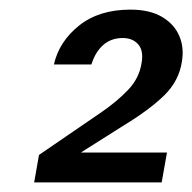

<svg xmlns="http://www.w3.org/2000/svg" viewBox="-20 -731 400 399"><path d="M51 -352 61 -409 191 -498Q223 -520 246 -544Q269 -568 274 -599Q279 -625 267.5 -638.5Q256 -652 235 -652Q211 -652 194.5 -637.5Q178 -623 170 -597H92Q103 -645 144.5 -678Q186 -711 251 -711Q291 -711 316.5 -696Q342 -681 352.5 -656.5Q363 -632 358 -603Q352 -563 321.5 -533Q291 -503 235 -469L148 -414H327L316 -352Z"/></svg>

Font: DM Sans 9pt Medium
Style: Italic
Weight: 500
Italic angle: -10°
Version: Version 4.004;gftools[0.9.30]